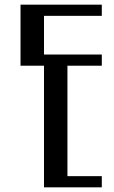

<svg xmlns="http://www.w3.org/2000/svg" viewBox="-20 -804 490 824"><path d="M168.8 0V-522H68.1V-784H416.9V-736H168.8V-570H416.9V-522H269.4V-48H416.9V0Z"/></svg>

Font: Facade Sud
Style: Regular
Weight: 100
Designer: Éléonore Fines
Foundry: Velvetyne Type Foundry
Version: Version 1.001;Glyphs 3.2 (3202)